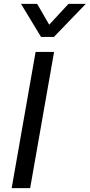

<svg xmlns="http://www.w3.org/2000/svg" viewBox="-20 -967 461 987"><path d="M163 -700H258L135 0H40ZM88 -947H171L233 -840L332 -947H421L257 -777H191Z"/></svg>

Font: Bai Jamjuree Medium
Style: Italic
Weight: 500
Italic angle: -10°
Version: Version 1.000; ttfautohint (v1.6)